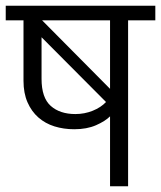

<svg xmlns="http://www.w3.org/2000/svg" viewBox="-30 -650 562 670"><path d="M512 -579H417V0H354V-244Q337 -227 305 -213Q273 -199 229 -199Q192 -199 160 -209Q128 -219 104 -240Q80 -261 66 -293Q52 -325 52 -368V-579H-10V-630H512ZM115 -375Q115 -309 147 -280.5Q179 -252 233 -252Q265 -252 293.5 -263.5Q322 -275 340 -294L115 -520ZM354 -579H117L354 -340Z"/></svg>

Font: Ek Mukta Light
Style: Regular
Weight: 300
Designer: Girish Dalvi and Yashodeep Gholap
Foundry: Ek Type
Version: Version 2.538;PS 1.002;hotconv 16.6.51;makeotf.lib2.5.65220;